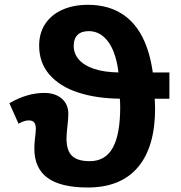

<svg xmlns="http://www.w3.org/2000/svg" viewBox="-20 -790 772 819"><path d="M126.5 -156.7Q126.5 -175.3 129.4 -201.7Q132.8 -225.6 132.8 -240.2Q132.8 -260.3 125.2 -268.3Q117.7 -276.4 103 -276.4Q83.5 -276.4 59.1 -262.2L20 -349.6Q94.7 -393.6 169.4 -393.6Q215.3 -393.6 243.4 -369.4Q271.5 -345.2 271.5 -304.2Q271.5 -284.2 267.6 -251.5Q263.7 -218.8 263.7 -199.2Q263.7 -147.5 287.4 -125Q311 -102.5 362.8 -102.5Q429.2 -102.5 460.9 -159.4Q492.7 -216.3 492.7 -333Q492.7 -351.6 491.2 -369.1Q390.6 -370.1 313 -395.5Q235.4 -420.9 191.2 -471.4Q147 -522 147 -595.2Q147 -649.9 173.6 -689.2Q200.2 -728.5 247.3 -749Q294.4 -769.5 355 -769.5Q447.3 -769.5 510.3 -724.1Q606.9 -655.3 631.8 -481H702.6V-368.7H640.1Q641.6 -343.8 641.6 -328.1Q641.6 -163.1 568.4 -76.7Q495.1 9.8 354.5 9.8Q239.3 9.8 182.9 -31.2Q126.5 -72.3 126.5 -156.7ZM429.2 -626.5Q399.4 -657.2 358.4 -657.2Q327.1 -657.2 310.8 -641.1Q294.4 -625 294.4 -594.7Q294.4 -560.5 317.1 -535.2Q339.8 -509.8 382.8 -495.8Q425.8 -481.9 485.4 -481Q479.5 -530.8 465.1 -567.9Q450.7 -605 429.2 -626.5Z"/></svg>

Font: Viking Open Sans
Style: Bold
Weight: 700
Foundry: Ascender Corporation
Version: Version 2.001